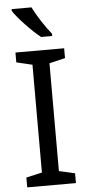

<svg xmlns="http://www.w3.org/2000/svg" viewBox="-62 -979 463 1013"><g transform="rotate(-5 169.5 -472.0)"><path d="M145 -944H40V-934C63 -897 136 -820 182 -784H241V-796C210 -833 167 -899 145 -944ZM298 0V-52L214 -71V-642L298 -662V-714H40V-662L124 -642V-71L40 -52V0Z"/></g></svg>

Font: Noto Sans Arabic UI
Style: Regular
Weight: 400
Designer: Monotype Design Team, Nadine Chahine and Nizar Qandah
Foundry: Monotype Imaging Inc.
Version: Version 2.010